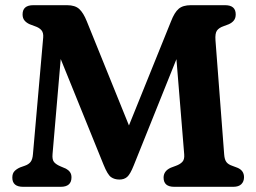

<svg xmlns="http://www.w3.org/2000/svg" viewBox="-20 -720 988 740"><path d="M255.5 -36.5Q255.5 0 214 0H69Q27.5 0 27.5 -35.5Q27.5 -51.5 35.8 -60.2Q44 -69 58 -75L75 -81Q90 -86 97.8 -95.8Q105.5 -105.5 107 -126L146.5 -575.5Q148 -594 139.5 -603.8Q131 -613.5 114.5 -619L94.5 -626.5Q82 -632 74.5 -641Q67 -650 67 -664.5Q67 -700 108.5 -700H238.5Q269.5 -700 285.5 -685.2Q301.5 -670.5 314.5 -638L477 -236.5L639 -637.5Q652.5 -672.5 668.8 -686.2Q685 -700 715.5 -700H847.5Q888.5 -700 888.5 -664.5Q888.5 -650 881.2 -641Q874 -632 861.5 -626.5L841.5 -619Q824 -613 816.2 -602.2Q808.5 -591.5 810.5 -564.5L844 -125Q845.5 -104.5 852.8 -95.2Q860 -86 875 -81L895 -73.5Q920.5 -63 920.5 -37Q920.5 -20.5 910.2 -10.2Q900 0 879 0H651.5Q610.5 0 610.5 -35.5Q610.5 -61 638 -73.5L658 -81Q673.5 -86.5 682.5 -95.8Q691.5 -105 690 -124.5L660 -492L495.5 -82.5Q482 -48.5 470.2 -38.2Q458.5 -28 440.5 -28Q421 -28 407.8 -37.5Q394.5 -47 379 -85.5L214 -492.5L182.5 -126Q180.5 -104 188.8 -94.8Q197 -85.5 214 -78.5L234 -70Q243.5 -65 249.5 -57Q255.5 -49 255.5 -36.5Z"/></svg>

Font: Fraunces 9pt SuperSoft SemiBold
Style: Regular
Weight: 600
Version: Version 1.000;[0bf87f6ff]